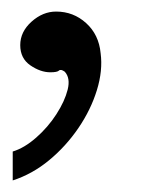

<svg xmlns="http://www.w3.org/2000/svg" viewBox="-20 -409 253 332"><path d="M2 -97V-147Q22 -153 42.5 -171Q63 -189 77.5 -211.5Q92 -234 97 -254Q102 -274 92 -285Q85 -290 82 -287Q79 -284 67 -284Q50 -284 32.5 -296Q15 -308 15 -331Q15 -354 34.5 -371.5Q54 -389 77 -389Q107 -389 129 -369Q151 -349 154 -317Q158 -287 147.5 -253Q137 -219 115.5 -187.5Q94 -156 65 -132Q36 -108 2 -97Z"/></svg>

Font: Noto Naskh Arabic UI Semi
Style: Bold
Weight: 700
Designer: Monotype Design Team, David Williams, Mohamad Dakak and Nizar Qandah
Foundry: Monotype Imaging Inc.
Version: Version 2.014; ttfautohint (v1.8.4.7-5d5b)